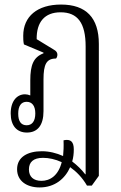

<svg xmlns="http://www.w3.org/2000/svg" viewBox="-20 -575 531 843"><path d="M154 248C221 248 266 209 288 159C315 178 341 204 362 240H383L414 197V-382C414 -497 358 -555 248 -555C144 -555 82 -503 82 -418C82 -406 82 -393 85 -380L171 -344V-341C127 -324 113 -290 113 -222V-156C106 -159 97 -161 90 -161C55 -161 27 -132 27 -77C27 -23 54 7 98 7C145 7 171 -25 171 -87V-226C171 -293 184 -318 226 -318C229 -321 232 -328 232 -335C232 -344 227 -351 218 -356L141 -403C140 -478 176 -521 246 -521C321 -521 356 -474 356 -371V190H354C338 169 318 150 297 134C302 117 304 99 304 81C304 48 291 34 259 41C260 68 259 91 257 110C228 97 196 89 164 89C102 89 55 114 55 168C55 220 98 248 154 248ZM97 -25C72 -25 60 -43 60 -76C60 -110 73 -128 97 -128C121 -128 135 -110 135 -77C135 -43 121 -25 97 -25ZM107 169C107 137 126 118 169 118C194 118 223 124 251 137C236 196 200 219 162 219C127 219 107 201 107 169Z"/></svg>

Font: Noto Serif Thai ExtraCondensed Light
Style: Regular
Weight: 300
Width: 2
Designer: Monotype Design Team
Foundry: Monotype Imaging Inc.
Version: Version 2.002